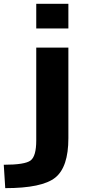

<svg xmlns="http://www.w3.org/2000/svg" viewBox="-54 -770 471 1010"><path d="M-34.2 96.7Q77.1 96.7 106.9 74.2Q136.7 51.8 136.7 -31.2V-519.5H305.7V-43Q305.7 109.4 236.3 164.6Q167 219.7 -26.4 219.7ZM136.7 -620.1V-750H305.7V-620.1Z"/></svg>

Font: GenEi M Gothic v2 Heavy
Style: Regular
Weight: 800
Version: Version 2.0